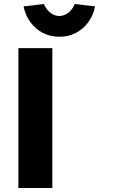

<svg xmlns="http://www.w3.org/2000/svg" viewBox="-20 -941 595 961"><path d="M72 0V-700H242V0ZM98 -909 200 -921Q210 -895 231 -878Q252 -861 277 -861Q302 -861 323 -878Q344 -895 354 -921L456 -909Q447 -864 421.5 -829.5Q396 -795 359.5 -776Q323 -757 277 -757Q232 -757 195 -776Q158 -795 132.5 -829.5Q107 -864 98 -909Z"/></svg>

Font: Mach
Style: Bold
Weight: 700
Version: Version 1.002